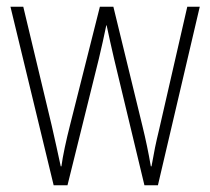

<svg xmlns="http://www.w3.org/2000/svg" viewBox="-20 -549 623 569"><path d="M318 -375Q312 -401 306.5 -425.5Q301 -450 296 -474H295Q290 -450 284.5 -425Q279 -400 273 -375L180 0H139L11 -529H49L133 -178Q141 -143 147.5 -113.5Q154 -84 160 -56H162Q165 -79 172 -112Q179 -145 188 -180L276 -529H316L402 -176Q417 -115 427 -56H429Q435 -90 439.5 -112Q444 -134 452 -167L535 -529H572L448 0H408Z"/></svg>

Font: Noto Sans Khmer Condensed ExtraLight
Style: Regular
Weight: 200
Width: 3
Designer: Danh Hong and the Monotype Design Team
Foundry: Monotype Imaging Inc.
Version: Version 2.004; ttfautohint (v1.8.4.7-5d5b)